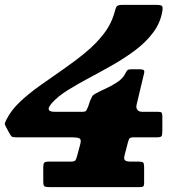

<svg xmlns="http://www.w3.org/2000/svg" viewBox="-23 -770 698 790"><path d="M570 -82Q570 -97 566.2 -101Q562.5 -105 548 -105H515.5Q498 -105 491.8 -110Q485.5 -115 489.5 -131L502.5 -181Q506.5 -196.5 510.2 -200.8Q514 -205 529.5 -205H622Q639.5 -205 642.2 -210.5Q645 -216 645 -233V-291Q645 -302.5 642 -306.2Q639 -310 627 -310H562Q548 -310 542 -318.5Q536 -327 539 -339L570 -469Q572.5 -480 567 -482.5Q561.5 -485 550 -485H517Q505.5 -485 501.5 -481.2Q497.5 -477.5 494 -470Q484 -448.5 460.8 -432.8Q437.5 -417 412.5 -405.8Q387.5 -394.5 371 -385.5Q359.5 -379 356.8 -374.2Q354 -369.5 347.5 -355L340 -332Q335 -320.5 332 -315.2Q329 -310 316 -310H203.5Q184 -310 179.5 -316Q175 -322 179.5 -330.2Q184 -338.5 190.5 -346Q215 -373.5 255.5 -398.8Q296 -424 344.5 -449.8Q393 -475.5 442.5 -503.8Q492 -532 535 -564.5Q578 -597 607.5 -636.5Q637 -676 645 -724Q648 -741.5 643 -745.8Q638 -750 618 -750H483Q462 -750 457.5 -744Q453 -738 449 -722Q436 -672.5 404 -631Q372 -589.5 328.2 -553.5Q284.5 -517.5 236.2 -484.2Q188 -451 142 -418.2Q96 -385.5 59.2 -351Q22.5 -316.5 3 -277Q-1 -269 -2.8 -264Q-4.5 -259 0 -251L15.5 -222Q21 -212.5 24.5 -208.8Q28 -205 44 -205H273Q293.5 -205 303 -201Q312.5 -197 307.5 -178L295 -131Q291 -115 287 -110Q283 -105 266.5 -105H177Q163 -105 159 -100.5Q155 -96 155 -82.5V-24Q155 -6.5 160.2 -3.2Q165.5 0 183 0H549Q562 0 566 -2.8Q570 -5.5 570 -18Z"/></svg>

Font: Besley Black
Style: Italic
Weight: 900
Italic angle: -13°
Designer: Owen Earl
Foundry: indestructible type*
Version: Version 2.001